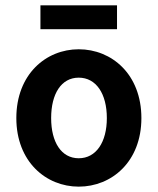

<svg xmlns="http://www.w3.org/2000/svg" viewBox="-20 -686 589 717"><path d="M274 11C397 11 508 -82 508 -245C508 -409 397 -502 274 -502C152 -502 41 -409 41 -245C41 -82 152 11 274 11ZM274 -396C339 -396 379 -336 379 -245C379 -155 339 -95 274 -95C209 -95 171 -155 171 -245C171 -336 209 -396 274 -396ZM131 -577H417V-666H131Z"/></svg>

Font: Source Sans Pro SemBd
Style: Regular
Weight: 700
Designer: Paul D. Hunt
Foundry: Adobe Systems Incorporated
Version: Version 2.020;PS 2.0;hotconv 1.0.86;makeotf.lib2.5.63406